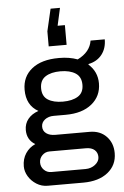

<svg xmlns="http://www.w3.org/2000/svg" viewBox="-64 -846 695 1078"><g transform="rotate(-5 284.0 -306.5)"><path d="M449 -473 447 -470Q497 -426 497 -360Q497 -288 443 -244Q389 -200 296 -200H228Q198 -200 178 -184.5Q158 -169 158 -145Q158 -121 177 -107Q196 -93 228 -93H421Q480 -93 515.5 -56Q551 -19 551 38Q551 106 499.5 147Q448 188 361 188H160Q126 188 97.5 170Q69 152 52.5 124.5Q36 97 36 68Q36 26 56.5 -5Q77 -36 111 -51Q65 -79 65 -134Q65 -170 86 -196Q107 -222 145 -235Q78 -272 78 -360Q78 -434 132.5 -477.5Q187 -521 284 -521H288Q344 -521 390 -504Q461 -539 471 -603H551Q551 -552 524 -517.5Q497 -483 449 -473ZM171 -360Q171 -315 202.5 -295Q234 -275 287 -275Q340 -275 372 -295Q404 -315 404 -360Q404 -405 372 -425.5Q340 -446 287 -446Q234 -446 202.5 -425.5Q171 -405 171 -360ZM187 -3Q163 -3 146 14Q129 31 129 55Q129 79 146 96Q163 113 187 113H380Q412 113 435 94.5Q458 76 458 52Q458 27 441 12Q424 -3 393 -3ZM234 -676 263 -801H316L294 -702H335V-591H234Z"/></g></svg>

Font: Chivo
Style: Regular
Weight: 400
Designer: Hector Gatti
Foundry: Omnibus-Type
Version: Version 1.003